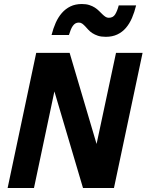

<svg xmlns="http://www.w3.org/2000/svg" viewBox="-20 -940 733 960"><path d="M395 0 252 -482.9 149.9 0H18.1L161.1 -675.8H328.1L462.9 -220.2L560.1 -675.8H692.9L549.8 0ZM237.8 -765.1Q246.1 -797.9 258.5 -825.9Q271 -854 289.3 -875Q307.6 -896 332.3 -908Q356.9 -919.9 389.6 -919.9Q410.6 -919.9 426.5 -914.8Q442.4 -909.7 454.1 -902.1Q465.8 -894.5 474.9 -885.5Q483.9 -876.5 491.7 -868.9Q499.5 -861.3 507.1 -856.2Q514.6 -851.1 523.9 -851.1Q545.4 -851.1 555.9 -868.2Q566.4 -885.3 573.7 -913.1H660.6Q652.3 -878.9 639.9 -850.1Q627.4 -821.3 609.4 -800.3Q591.3 -779.3 566.4 -767.6Q541.5 -755.9 508.8 -755.9Q485.8 -755.9 469.7 -761.2Q453.6 -766.6 441.7 -774.4Q429.7 -782.2 421.4 -791.5Q413.1 -800.8 405.8 -808.6Q398.4 -816.4 391.1 -821.8Q383.8 -827.1 374 -827.1Q364.3 -827.1 356.9 -822.8Q349.6 -818.4 343.8 -810.1Q337.9 -801.8 333.5 -790.3Q329.1 -778.8 324.7 -765.1Z"/></svg>

Font: Clear Sans
Style: Bold Italic
Weight: 700
Italic angle: -12°
Foundry: Intel Corporation
Version: Version 1.00